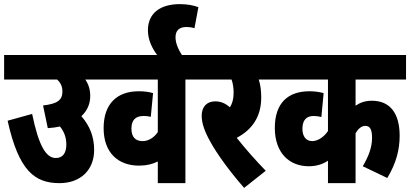

<svg xmlns="http://www.w3.org/2000/svg" viewBox="-20 -889 1991 932"><path d="M0 -622V-503H257C275 -488 283 -467 283 -445C283 -402 257 -385 189 -377L212 -267C233 -268 253 -271 271 -275C293 -248 302 -219 302 -187C302 -145 284 -122 251 -122C204 -122 168 -180 136 -336L17 -303C71 -59 149 0 269 0C370 0 437 -63 437 -161C437 -225 416 -278 375 -325C403 -351 418 -384 418 -423C418 -454 410 -480 394 -503H472V-622Z M948 -503V-622H459V-503H746V-248C729 -222 701 -204 673 -204C638 -204 618 -223 618 -265C618 -306 638 -326 677 -326C689 -326 700 -325 712 -322L723 -437C703 -443 680 -446 653 -446C548 -446 483 -385 483 -267C483 -147 554 -85 655 -85C690 -85 720 -92 746 -105V0H880V-503Z M748 -615H868C844 -649 832 -681 832 -708C832 -741 850 -758 886 -758C898 -758 912 -756 924 -752L943 -854C921 -863 888 -869 853 -869C758 -869 698 -825 698 -742C698 -695 719 -652 748 -615Z M1270 -60C1217 -115 1171 -167 1129 -220C1202 -258 1248 -321 1248 -415C1248 -447 1245 -475 1236 -503H1300V-622H936V-503H1104C1111 -483 1114 -462 1114 -439C1114 -409 1108 -387 1096 -368C1075 -387 1052 -397 1025 -397C985 -397 959 -372 959 -327C959 -290 974 -249 1001 -201C1031 -146 1089 -64 1165 23Z M1951 -503V-622H1288V-503H1572V-253C1554 -226 1526 -205 1496 -204C1467 -204 1448 -225 1448 -264C1448 -305 1467 -326 1502 -326C1515 -326 1529 -324 1540 -321L1551 -437C1529 -443 1506 -446 1482 -446C1377 -446 1314 -388 1314 -268C1314 -147 1384 -82 1479 -82C1516 -82 1547 -92 1572 -109V0H1706V-242C1717 -262 1734 -278 1753 -278C1776 -278 1786 -261 1786 -220C1786 -173 1769 -130 1741 -82L1860 -25C1904 -98 1920 -164 1920 -230C1920 -337 1875 -400 1785 -400C1753 -400 1728 -391 1706 -376V-503Z"/></svg>

Font: Noto Sans Devanagari ExtraCondensed ExtraBold
Style: Regular
Weight: 800
Width: 2
Designer: Jelle Bosma - Monotype Design Team
Foundry: Monotype Imaging Inc.
Version: Version 2.004